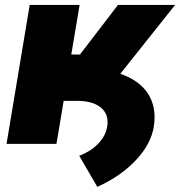

<svg xmlns="http://www.w3.org/2000/svg" viewBox="-20 -565 708 754"><path d="M5.7 0 96.6 -545.5H292.6L259.9 -350.9H294L443.2 -545.5H667.6L452.4 -275.2Q527.7 -249.6 562 -195.8Q596.2 -142 583.8 -66.8Q572.8 1.1 513.5 64.1Q454.2 127.1 362.2 169L291.2 46.9Q335.2 30.2 364.5 0.4Q393.8 -29.5 400.6 -65.3Q409.4 -113.6 377.7 -141.3Q345.9 -169 281.2 -169H230.1L201.7 0Z"/></svg>

Font: Karasuma Gothic
Style: Italic
Weight: 900
Italic angle: -9.39999°
Designer: Rasmus Andersson / Ryoko Nishizuka
Foundry: Genbu
Version: Version 1.00